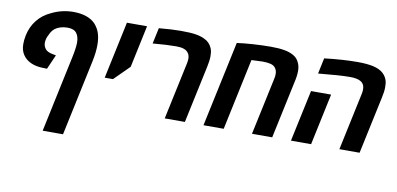

<svg xmlns="http://www.w3.org/2000/svg" viewBox="-79 -893 2860 1384"><g transform="rotate(10 1351.0 -201.0)"><path d="M422.9 -427.7Q422.9 -472.2 403.3 -497.3Q383.8 -522.5 336.9 -522.5Q308.6 -522.5 284.9 -514.9Q261.2 -507.3 245.6 -495.1Q234.9 -486.3 225.8 -473.9Q216.8 -461.4 211.4 -447.3Q194.3 -418 194.3 -386.2Q194.3 -372.6 199.2 -360.6Q204.1 -348.6 212.4 -339.4Q219.7 -331.5 231.9 -325.7Q244.1 -319.8 259.8 -316.9L288.6 -311L242.2 -205.1L209 -206.1Q158.2 -207.5 120.8 -225.3Q83.5 -243.2 63.2 -274.9Q43 -306.6 43 -349.1Q43 -365.7 44.2 -379.4Q45.4 -393.1 49.8 -415.5Q63.5 -480.5 102.3 -529.1Q141.1 -577.6 200.2 -604Q275.4 -641.6 360.8 -641.6Q413.6 -641.6 455.1 -627.2Q496.6 -612.8 522.9 -584Q548.8 -553.7 559.6 -517.8Q570.3 -481.9 570.3 -436.5Q570.3 -382.3 556.2 -315.9L438 240.2H289.1L407.2 -315.9Q422.9 -389.6 422.9 -427.7Z M752 -631.8H899.4L834 -323.7L723.6 -213.9H663.1Z M1233.4 -452.6Q1233.4 -484.9 1213.4 -503.4Q1204.1 -513.2 1187 -518.6Q1166 -525.9 1131.8 -525.9Q1065.9 -525.9 960.4 -516.6L985.4 -632.8Q1081.5 -641.6 1145.5 -641.6Q1213.4 -641.6 1252.2 -635.7Q1291 -629.9 1319.8 -615.7Q1360.4 -597.7 1377.9 -555.7Q1383.8 -541.5 1385.5 -527.3Q1387.2 -513.2 1387.2 -496.6Q1387.2 -467.3 1377 -419.4L1287.6 0H1140.1L1229.5 -419.4Q1233.4 -439 1233.4 -452.6Z M1804.7 -641.6Q1862.3 -641.6 1903.1 -634.5Q1943.8 -627.4 1972.2 -610.8Q1998 -595.7 2010.7 -571.3Q2027.3 -542.5 2027.3 -504.4Q2027.3 -465.8 2016.1 -419.4L1926.8 0H1778.8L1868.2 -419.4Q1872.1 -435.5 1872.1 -452.6Q1872.1 -481.4 1857.4 -499Q1845.7 -514.2 1822 -520Q1798.3 -525.9 1765.1 -525.9Q1739.7 -525.9 1682.6 -522.5L1571.8 0H1423.8L1557.1 -625.5Q1604.5 -632.3 1673.6 -637Q1742.7 -641.6 1804.7 -641.6Z M2511.7 -452.6Q2511.7 -475.1 2503.2 -490Q2494.6 -504.9 2477.1 -513.2Q2451.7 -525.9 2404.8 -525.9Q2364.7 -525.9 2310.8 -522.2Q2256.8 -518.6 2172.4 -510.3L2196.8 -625.5Q2330.1 -641.6 2439.5 -641.6Q2509.8 -641.6 2555.4 -631.1Q2601.1 -620.6 2627.9 -596.7Q2657.2 -569.8 2664.1 -530.3Q2666 -506.8 2666 -496.6Q2666 -463.9 2655.8 -419.4L2566.4 0H2418.5L2507.8 -419.4Q2511.7 -435.5 2511.7 -452.6ZM2144.5 -377H2291.5L2211.4 0H2064Z"/></g></svg>

Font: Viking Open Sans
Style: Bold Italic
Weight: 700
Italic angle: -12°
Foundry: Ascender Corporation
Version: Version 2.000